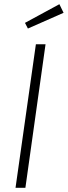

<svg xmlns="http://www.w3.org/2000/svg" viewBox="-20 -895 323 915"><path d="M197 -684 101 0H54L151 -684ZM263 -875 283 -834 113 -759 99 -786Z"/></svg>

Font: Fira Sans Extra Condensed ExtraLight
Style: Italic
Weight: 275
Width: 3
Italic angle: -8°
Designer: Carrois Corporate & Edenspiekermann AG
Foundry: Carrois Corporate GbR & Edenspiekermann AG
Version: Version 4.203